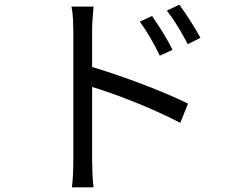

<svg xmlns="http://www.w3.org/2000/svg" viewBox="-20 -756 996 817"><path d="M378 -728Q376 -705 374 -677.5Q372 -650 372 -628V-471Q419 -457 474.5 -438Q530 -419 585.5 -398Q641 -377 691.5 -355.5Q742 -334 780 -315L747 -233Q708 -254 659.5 -276Q611 -298 560.5 -318.5Q510 -339 461 -356.5Q412 -374 372 -386V-72Q372 -49 373.5 -15.5Q375 18 378 41H286Q289 18 290.5 -13.5Q292 -45 292 -72V-628Q292 -648 290.5 -676.5Q289 -705 284 -728ZM743 -736Q752 -724 764 -706.5Q776 -689 788.5 -669.5Q801 -650 812.5 -631Q824 -612 833 -595L779 -568Q759 -606 737 -642.5Q715 -679 690 -711ZM627 -688Q636 -675 648 -657Q660 -639 672 -619.5Q684 -600 695 -580.5Q706 -561 714 -544L660 -519Q642 -557 620 -594.5Q598 -632 575 -664Z"/></svg>

Font: Kinto Sans
Style: Regular
Weight: 400
Designer: Authors: Ryoko NISHIZUKA  (kana & ideographs); Paul D. Hunt (Latin, Greek & Cyrillic); Wenlong ZHANG  (bopomofo); Sandol
Foundry: Adobe Systems Incorporated, ookami Inc.
Version: Version 0.001